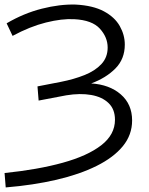

<svg xmlns="http://www.w3.org/2000/svg" viewBox="-40 -726 654 840"><path d="M-15 94 -20 31Q126 16 234.5 -14Q343 -44 403 -90.5Q463 -137 463 -202Q463 -248 435 -275Q407 -302 359 -310.5Q311 -319 250 -309L129 -286L124 -348L227 -368Q283 -379 329.5 -397.5Q376 -416 403.5 -445.5Q431 -475 431 -518Q431 -563 397 -600.5Q363 -638 285 -642Q231 -645 161 -627.5Q91 -610 15 -569L-11 -624Q64 -668 143 -688Q222 -708 291 -706Q367 -702 414.5 -676.5Q462 -651 484 -612Q506 -573 506 -531Q506 -468 465 -426.5Q424 -385 359 -361Q439 -356 488.5 -313Q538 -270 538 -199Q538 -136 497.5 -86.5Q457 -37 382.5 0Q308 37 207 60.5Q106 84 -15 94Z"/></svg>

Font: Montserrat
Style: Regular
Weight: 400
Designer: Julieta Ulanovsky
Foundry: Julieta Ulanovsky
Version: Version 9.000; ttfautohint (v1.8.4.7-5d5b)